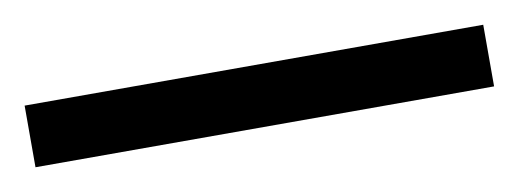

<svg xmlns="http://www.w3.org/2000/svg" viewBox="-30 -880 489 181"><g transform="rotate(-10 214.5 -789.5)"><path d="M-5 -760V-819H434V-760Z"/></g></svg>

Font: Noto Serif Khmer SemiCondensed ExtraBold
Style: Regular
Weight: 800
Width: 4
Designer: Danh Hong and the Monotype Design Team
Foundry: Monotype Imaging Inc.
Version: Version 2.004